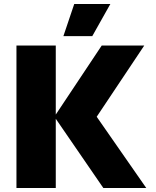

<svg xmlns="http://www.w3.org/2000/svg" viewBox="-20 -937 778 957"><path d="M495 0 258 -345V0H62V-710H258V-366L487 -710H699L462 -355L709 0ZM296 -757 350 -917H530L440 -757Z"/></svg>

Font: Geist Black
Style: Regular
Weight: 400
Designer: Basement.studio, Andrés Briganti, Mateo Zaragoza
Foundry: Basement.studio, Vercel, Andrés Briganti, Guido Ferreyra, Mateo Zaragoza
Version: Version 1.401